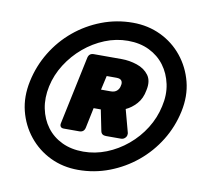

<svg xmlns="http://www.w3.org/2000/svg" viewBox="-80 -797 961 895"><g transform="rotate(10 401.0 -350.0)"><path d="M345 10Q273 10 213 -19Q153 -48 111.5 -99.5Q70 -151 53.5 -217Q37 -283 53 -358Q69 -433 108 -497Q147 -561 204 -608.5Q261 -656 331.5 -683Q402 -710 479 -710Q551 -710 611.5 -681Q672 -652 713.5 -600.5Q755 -549 772 -483Q789 -417 773 -342Q757 -267 717.5 -203Q678 -139 620.5 -91.5Q563 -44 492.5 -17Q422 10 345 10ZM354 -78Q410 -78 463 -99Q516 -120 561 -157.5Q606 -195 637 -244.5Q668 -294 680 -350Q693 -406 682.5 -455.5Q672 -505 644 -542.5Q616 -580 572 -601.5Q528 -623 471 -623Q415 -623 362 -601.5Q309 -580 264.5 -542.5Q220 -505 188.5 -455.5Q157 -406 145 -350Q133 -294 143 -244.5Q153 -195 181 -157.5Q209 -120 253 -99Q297 -78 354 -78ZM246 -168Q236 -168 231.5 -174Q227 -180 229 -190L297 -512Q302 -534 324 -534H456Q493 -534 529 -522Q565 -510 585 -483Q605 -456 595 -411Q588 -371 565 -345.5Q542 -320 515 -308L543 -204Q544 -201 544.5 -198Q545 -195 544 -190Q543 -182 535.5 -175Q528 -168 517 -168H446Q436 -168 429.5 -172.5Q423 -177 421 -187L401 -286H367L347 -190Q342 -168 320 -168ZM386 -377H432Q451 -377 461.5 -387Q472 -397 474 -411Q478 -425 472 -434.5Q466 -444 447 -444H401Z"/></g></svg>

Font: Rubik Light ExtraBold
Style: Italic
Weight: 800
Italic angle: -12°
Version: Version 2.104